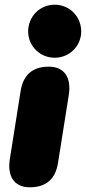

<svg xmlns="http://www.w3.org/2000/svg" viewBox="-20 -788 366 818"><path d="M107 10C176 10 216 -25 227 -93L273 -383C285 -459 253 -504 188 -504C119 -504 79 -469 68 -401L22 -111C10 -35 42 10 107 10ZM213 -542C276 -542 326 -592 326 -654C326 -718 276 -768 213 -768C150 -768 100 -718 100 -654C100 -592 150 -542 213 -542Z"/></svg>

Font: SN Pro Black
Style: Italic
Weight: 900
Italic angle: -9°
Designer: Tobias Whetton
Foundry: Supernotes
Version: Version 1.001;Glyphs 3.2 (3249)